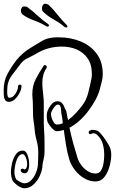

<svg xmlns="http://www.w3.org/2000/svg" viewBox="-30 -947 630 1039"><path d="M487 35Q455 35 426 18Q397 1 376 -26Q355 -53 346 -81Q333 -124 327 -163.5Q321 -203 315 -244Q305 -241 296 -239Q287 -237 277 -237Q268 -237 257 -247.5Q246 -258 237 -271Q228 -284 226 -291Q223 -306 223 -319Q223 -324 223.5 -329Q224 -334 225 -339Q229 -356 244.5 -377.5Q260 -399 281 -399Q296 -399 304.5 -390Q313 -381 317 -371Q320 -360 324.5 -354Q329 -348 330 -338Q332 -328 334 -317.5Q336 -307 338 -297Q360 -313 380 -334.5Q400 -356 414 -375Q437 -404 447.5 -445Q458 -486 465 -522Q468 -540 467 -547Q467 -599 444 -631.5Q421 -664 384.5 -679.5Q348 -695 305 -695Q229 -695 165 -656Q144 -644 120 -632.5Q96 -621 81 -601Q56 -569 32.5 -537Q9 -505 9 -460Q9 -456 9 -445.5Q9 -435 11.5 -426.5Q14 -418 21 -418Q34 -418 44.5 -428.5Q55 -439 61.5 -454Q68 -469 68 -480Q68 -489 77 -489Q87 -489 87 -479H86Q86 -464 76 -444.5Q66 -425 51 -410.5Q36 -396 19 -396Q3 -396 -3 -407Q-9 -418 -9.5 -433.5Q-10 -449 -10 -460Q-10 -508 9.5 -545Q29 -582 57 -619Q75 -642 96.5 -660Q118 -678 142 -692Q174 -711 197.5 -725.5Q221 -740 258 -744Q266 -745 274 -745Q282 -745 289 -745Q353 -745 407 -722.5Q461 -700 493.5 -656Q526 -612 526 -547Q526 -530 522.5 -513Q519 -496 514 -479Q506 -443 488.5 -410Q471 -377 451 -351Q433 -325 405.5 -299Q378 -273 346 -256Q354 -216 365 -176.5Q376 -137 389 -94Q395 -74 409.5 -54Q424 -34 444.5 -21Q465 -8 488 -8Q507 -8 517 -25Q527 -42 530.5 -65.5Q534 -89 534 -109Q534 -139 526.5 -167Q519 -195 496 -217Q486 -226 474 -226Q473 -226 469.5 -224.5Q466 -223 465 -223Q464 -222 462 -222Q460 -222 459 -221Q450 -221 450 -231Q450 -239 458 -241Q462 -243 466 -244Q470 -245 474 -244Q496 -244 508.5 -231Q521 -218 532 -203Q545 -185 558.5 -162Q572 -139 572 -110Q572 -80 562.5 -46Q553 -12 534.5 11.5Q516 35 487 35ZM100 72Q91 72 78.5 65Q66 58 55.5 49Q45 40 41 35Q34 24 31.5 9Q29 -6 29 -18Q29 -36 35 -63Q41 -90 55.5 -111.5Q70 -133 95 -132Q110 -132 119 -108Q128 -84 128 -58Q128 -36 121 -21Q114 -6 97 -10Q82 -15 82 -25Q82 -36 95 -34Q98 -33 100 -31.5Q102 -30 103 -30Q111 -32 114 -40.5Q117 -49 117 -59Q117 -77 109.5 -95Q102 -113 93 -113Q76 -113 66 -93.5Q56 -74 52 -51.5Q48 -29 48 -17Q48 6 58 24Q62 28 76 36Q90 44 100 45Q122 45 138 29Q154 13 163.5 -10Q173 -33 175 -54Q176 -71 176.5 -87.5Q177 -104 177 -125Q177 -150 172.5 -168.5Q168 -187 163.5 -206Q159 -225 157 -250Q156 -267 153 -283.5Q150 -300 149 -320Q148 -344 148 -370.5Q148 -397 146 -418Q145 -423 145 -428.5Q145 -434 145 -439Q145 -483 163 -518Q181 -553 206 -591Q209 -595 213 -595Q218 -595 221.5 -590Q225 -585 222 -579Q209 -560 204 -540Q199 -520 199 -499Q199 -481 201 -462.5Q203 -444 205 -423Q207 -406 207 -389Q207 -372 207 -355V-303Q207 -290 207 -277.5Q207 -265 208 -252Q210 -227 210.5 -208Q211 -189 211 -169V-125Q211 -104 206.5 -87.5Q202 -71 200 -54Q199 -26 186 3Q173 32 151 52Q129 72 100 72ZM278 -273Q286 -273 294.5 -275Q303 -277 311 -280H310Q309 -293 307 -306.5Q305 -320 302 -334Q301 -340 300.5 -351.5Q300 -363 296.5 -372Q293 -381 282 -381Q274 -381 262.5 -366Q251 -351 246 -334Q245 -326 249 -311Q253 -296 261 -284.5Q269 -273 278 -273ZM328 -798Q322 -798 316 -804Q291 -825 258.5 -843Q226 -861 203 -884Q199 -888 198 -893Q197 -898 197 -902Q197 -912 202 -919.5Q207 -927 214 -927Q217 -926 223.5 -925Q230 -924 236 -918Q259 -896 282.5 -866Q306 -836 330 -813Q335 -808 335 -804Q335 -798 328 -798ZM227 -803Q222 -803 217 -807Q189 -824 154 -836.5Q119 -849 93 -868Q88 -872 85.5 -878Q83 -884 83 -889Q83 -897 87 -904Q91 -911 97 -912H101Q105 -912 110 -911.5Q115 -911 120 -907Q146 -888 174 -862Q202 -836 229 -818Q235 -814 235 -809Q235 -803 227 -803Z"/></svg>

Font: Ruge Boogie
Style: Regular
Weight: 400
Designer: Robert E. Leuschke
Foundry: Robert E. Leuschke
Version: Version 1.010; ttfautohint (v1.8.3)